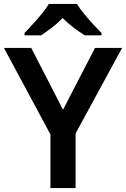

<svg xmlns="http://www.w3.org/2000/svg" viewBox="-20 -958 642 978"><path d="M301 -399 464 -714H602L365 -278V0H237V-273L0 -714H139ZM372 -938Q385 -916 407.5 -888.5Q430 -861 454 -835Q478 -809 497 -790V-778H412Q386 -794 356 -816.5Q326 -839 299 -866Q273 -839 244 -817Q215 -795 189 -778H105V-790Q124 -810 147.5 -835.5Q171 -861 193.5 -888.5Q216 -916 229 -938Z"/></svg>

Font: Noto Sans Cham SemiBold
Style: Regular
Weight: 600
Version: Version 2.002